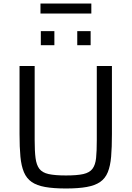

<svg xmlns="http://www.w3.org/2000/svg" viewBox="-20 -1063 748 1091"><path d="M355 8Q284 8 236.5 -0.5Q189 -9 160 -29Q131 -49 116 -84.5Q101 -120 96 -173Q91 -226 91 -301V-688H177V-267Q177 -204 182 -165Q187 -126 203.5 -104Q220 -82 256 -74Q292 -66 355 -66Q418 -66 453.5 -74Q489 -82 505.5 -104Q522 -126 526 -165Q530 -204 530 -267V-688H616V-301Q616 -226 611.5 -173Q607 -120 592.5 -84.5Q578 -49 549 -29Q520 -9 472.5 -0.5Q425 8 355 8ZM212 -806V-886H289V-806ZM419 -806V-886H495V-806ZM210 -986V-1043H499V-986Z"/></svg>

Font: Saira Thin
Style: Regular
Weight: 400
Version: Version 1.101